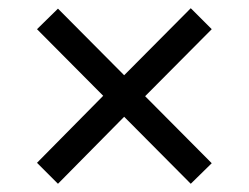

<svg xmlns="http://www.w3.org/2000/svg" viewBox="-20 -592 605 467"><path d="M70 -196 231 -359 70 -521 121 -571 282 -409 444 -572 495 -521 333 -358 495 -195 444 -145 282 -308 121 -145Z"/></svg>

Font: Noto Serif Sinhala
Style: Bold
Weight: 700
Designer: Jelle Bosma - Monotype Design Team
Foundry: Monotype Imaging Inc.
Version: Version 2.007; ttfautohint (v1.8.4.7-5d5b)